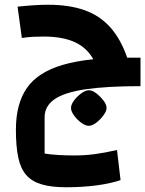

<svg xmlns="http://www.w3.org/2000/svg" viewBox="-20 -502 612 809"><path d="M259 287Q197 287 156 275Q115 263 91 236Q67 209 57 162Q47 115 47 45Q47 -65 93.5 -131.5Q140 -198 244 -228.5Q348 -259 516 -259L572 -139Q431 -139 341.5 -126Q252 -113 210 -84Q168 -55 168 -8V145Q191 149 224.5 151Q258 153 293 153Q337 153 379 147.5Q421 142 473 130L488 257Q443 272 384 279.5Q325 287 259 287ZM572 -139Q491 -139 445.5 -164Q400 -189 376 -247Q349 -299 297 -323.5Q245 -348 164 -348Q143 -348 120.5 -347Q98 -346 72 -342L54 -474Q93 -478 124 -480Q155 -482 182 -482Q272 -482 336.5 -459Q401 -436 445 -386.5Q489 -337 516 -259H572ZM354.1 28.1Q340.2 28.1 322.6 15.3Q304.9 2.4 292.1 -15.2Q279.2 -32.9 279.2 -46.8Q279.2 -61.8 292.1 -78.9Q304.9 -96 322.6 -108.8Q340.2 -121.7 354.1 -121.7Q369.1 -121.7 385.7 -108.8Q402.3 -96 415.7 -78.9Q429 -61.8 429 -46.8Q429 -33.9 415.7 -15.8Q402.3 2.4 385.2 15.3Q368.1 28.1 354.1 28.1Z"/></svg>

Font: Changa SemiBold
Style: Regular
Weight: 600
Designer: Eduardo Rodriguez Tunni
Foundry: Eduardo Rodriguez Tunni
Version: Version 3.002; ttfautohint (v1.8.2)